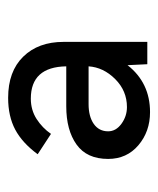

<svg xmlns="http://www.w3.org/2000/svg" viewBox="22 -762 394 479"><g transform="rotate(-90 219.5 -523.0)"><path d="M178.7 -346.2Q130.4 -346.2 96.2 -375.2Q62 -404.3 62 -450.7Q62 -503.9 97.9 -529.5Q133.8 -555.2 193.4 -555.2H293Q291.5 -643.6 212.4 -643.6Q184.1 -643.6 161.6 -629.2Q139.2 -614.7 124.5 -593.3L73.7 -626.5Q102.1 -665 135.3 -682.6Q168.5 -700.2 214.4 -700.2Q280.3 -700.2 317.1 -662.6Q354 -625 354 -562V-353H298.3L295.9 -402.3Q252 -346.2 178.7 -346.2ZM191.4 -403.8Q231.9 -403.8 261.2 -433.1Q290.5 -462.4 293 -499.5H198.7Q168 -499.5 149.4 -486.6Q130.9 -473.6 130.9 -450.7Q130.9 -431.2 149.7 -417.5Q168.5 -403.8 191.4 -403.8Z"/></g></svg>

Font: HK Grotesk Medium
Style: Regular
Weight: 500
Designer: Alfredo Marco Pradil and Stefan Peev
Foundry: Hanken Design Co.
Version: Version 1.045;PS 001.045;hotconv 1.0.88;makeotf.lib2.5.64775